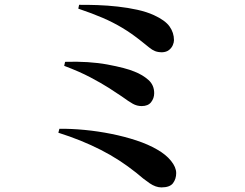

<svg xmlns="http://www.w3.org/2000/svg" viewBox="-20 -758 1040 815"><path d="M718.5 -587.5Q718.5 -578.1 713.4 -566.1Q708.2 -554.2 697.1 -545.5Q686 -536.8 668.2 -536.1Q650.9 -536.1 638.3 -541Q625.7 -546 613.2 -556.4Q600.7 -566.7 580.7 -582.5Q538.6 -616.2 499.6 -639.5Q460.6 -662.9 416.4 -682Q372.2 -701.1 312.3 -721.3L315.8 -737.5Q351.5 -737.8 393.8 -736.4Q436.1 -734.9 479.6 -730.1Q523.1 -725.3 563 -716.5Q602.9 -707.7 633.6 -693.6Q681.3 -671.7 699.9 -645.4Q718.5 -619.1 718.5 -587.5ZM256.3 -495.5Q357.9 -498.6 435.8 -484.2Q513.7 -469.7 551.2 -453.9Q586 -440.2 610.3 -418.4Q634.5 -396.7 634.5 -362.4Q634.5 -341.3 621.6 -324.5Q608.7 -307.7 581.4 -307.7Q561.3 -307.7 543.8 -317.5Q526.4 -327.2 496.8 -348.8Q475 -363.7 442.5 -384.5Q410 -405.2 363.6 -429.7Q317.3 -454.2 252.5 -478.5ZM232.1 -211.4Q282.5 -211.9 339.4 -206.5Q396.3 -201 452.6 -189.7Q508.8 -178.4 559.2 -161.8Q609.5 -145.2 646.8 -123.4Q684.1 -102.3 706 -75.2Q727.9 -48.1 727.9 -23.1Q727.9 1.4 714.4 19.5Q700.9 37.5 665.1 37.5Q641.1 37.5 614.9 19.7Q588.7 1.8 558.4 -24.6Q523 -52.7 485.7 -77Q448.4 -101.2 407.7 -121.9Q367 -142.6 322.2 -160.8Q277.4 -178.9 227.7 -194.6Z"/></svg>

Font: Noto Serif HK
Style: Regular
Weight: 200
Designer: Ryoko NISHIZUKA 西塚涼子 (kana & ideographs); Frank Grießhammer (Latin, Greek & Cyrillic); Wenlong ZHANG 张文龙 (bopomofo); San
Foundry: Adobe
Version: Version 2.001;hotconv 1.1.0;makeotfexe 2.6.0